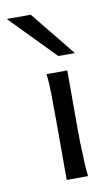

<svg xmlns="http://www.w3.org/2000/svg" viewBox="-111 -626 389 666"><g transform="rotate(-10 83.5 -293.0)"><path d="M69.3 0Q69.3 0 69.3 -19.8Q69.3 -39.6 69.3 -70.3Q69.3 -101.1 69.3 -134.3Q69.3 -167.5 69.3 -193.8Q69.3 -247.6 68.6 -296.1Q67.9 -344.7 64 -373.5H137.2Q137.2 -368.7 137.2 -346.4Q137.2 -324.2 137.2 -293.5Q137.2 -262.7 137.2 -230.7Q137.2 -198.7 137.2 -173.8Q137.2 -150.4 137.9 -116.9Q138.7 -83.5 140.4 -51.5Q142.1 -19.5 144.5 0ZM115.2 -428.2 -38.6 -585.9H45.9L173.8 -428.2Z"/></g></svg>

Font: Harmattan
Style: Regular
Weight: 400
Designer: George W. Nuss III and SIL International
Foundry: SIL International
Version: Version 4.000